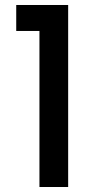

<svg xmlns="http://www.w3.org/2000/svg" viewBox="-20 -749 390 769"><path d="M138 -625H45V-729H253V0H138Z"/></svg>

Font: Poppins-Tabular Medium
Style: Regular
Weight: 500
Designer: Ninad Kale (Devanagari), Jonny Pinhorn (Latin)
Foundry: Indian Type Foundry
Version: Version 4.004